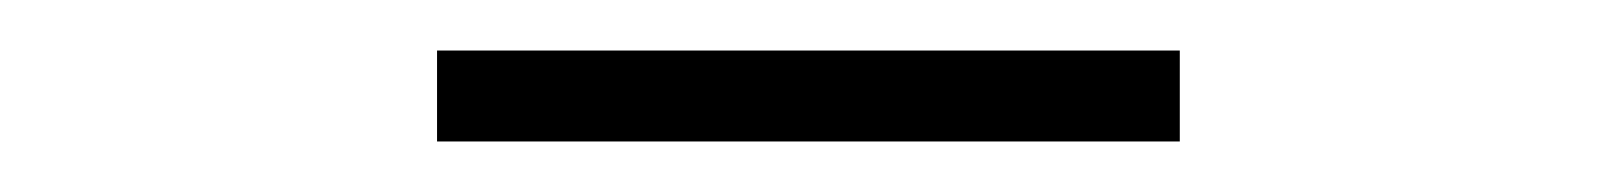

<svg xmlns="http://www.w3.org/2000/svg" viewBox="-20 -704 640 76"><path d="M153 -648V-684H447V-648Z"/></svg>

Font: mBank Light
Style: Regular
Weight: 300
Designer: Julieta Ulanovsky
Foundry: Julieta Ulanovsky
Version: Version 7.200;PS 007.200;hotconv 1.0.88;makeotf.lib2.5.64775